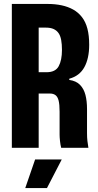

<svg xmlns="http://www.w3.org/2000/svg" viewBox="-20 -749 497 973"><path d="M40 0V-729H221Q260 -729 292.5 -722Q325 -715 351 -700.5Q377 -686 395.5 -662Q414 -638 423 -603.5Q432 -569 432 -522Q432 -453 407.5 -408.5Q383 -364 331 -350V-344Q366 -339 385.5 -319Q405 -299 413 -268Q421 -237 421 -196V-74Q421 -52 423 -34.5Q425 -17 428 0H290Q286 -16 284 -35Q282 -54 282 -67V-183Q282 -220 277 -239.5Q272 -259 261 -267Q250 -275 233 -275H163V-383H216Q261 -383 277.5 -413.5Q294 -444 294 -496Q294 -525 290 -546.5Q286 -568 276.5 -581.5Q267 -595 251.5 -602Q236 -609 213 -609H176V0ZM108 204 158 59H293L218 204Z"/></svg>

Font: Mona Sans Condensed
Style: Bold
Weight: 700
Width: 3
Designer: Deni Anggara
Foundry: GitHub
Version: Version 2.000